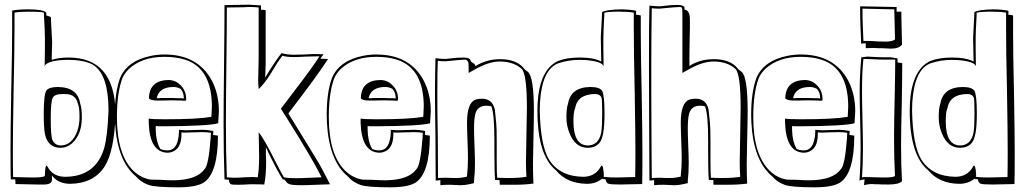

<svg xmlns="http://www.w3.org/2000/svg" viewBox="-20 -758 4364 821"><path d="M198 -683V-672Q203 -584 203 -577Q203 -566 202 -542Q201 -518 201 -502Q232 -512 273 -512Q466 -512 474 -285Q474 -274 474 -265Q468 -111 428 -47Q381 27 279 28Q227 27 202 -8V11Q202 32 163 31Q160 31 153 31Q144 31 140 31Q124 31 93 30Q61 29 46 29Q46 26 46 19Q45 12 45 9H26Q25 -31 25 -122Q25 -200 28 -366Q32 -546 32 -638V-713Q59 -718 100 -718Q160 -718 176 -706Q178 -704 178 -703V-692Q197 -687 198 -683ZM168 -692V-703Q166 -708 100 -708Q63 -708 42 -704V-638Q42 -544 38 -362Q35 -192 35 -111Q35 -36 36 -1Q48 -1 75 0Q105 1 120 1Q165 1 170 -5Q172 -7 172 -9Q173 -49 179 -50Q181 -48 183 -46Q205 -3 257 -2Q388 -2 425 -123Q440 -176 444 -285Q444 -435 382 -478Q372 -485 363 -488Q328 -502 273 -502Q201 -502 176 -483Q172 -478 171 -475Q172 -507 172 -551V-597Q172 -624 168 -692ZM323 -315Q330 -295 330 -257Q330 -183 288 -145Q266 -126 239 -126Q185 -126 172 -185Q167 -213 167 -271Q167 -356 179 -372Q191 -386 228 -386Q312 -385 323 -315ZM314 -312 313 -314Q306 -349 272 -355Q263 -356 248 -356Q213 -356 205 -339Q197 -322 197 -251Q197 -177 204 -160Q214 -137 239 -136Q287 -136 310 -196Q320 -225 320 -257Q320 -298 314 -312Z M646 -219V-202Q647 -154 664 -124V-122Q677 -115 696 -115Q731 -115 741 -160Q745 -175 745 -193V-203Q767 -201 778 -201Q790 -201 812 -202Q836 -203 847 -203Q865 -203 892 -198Q892 -197 892 -193Q891 -185 891 -181L912 -178Q912 -15 849 24Q816 43 741 43Q647 43 616 33Q582 21 561 -4Q481 -70 472 -233Q471 -251 471 -267Q471 -365 494 -426Q526 -499 625 -519Q653 -525 683 -525Q825 -525 885 -415Q916 -357 916 -282Q916 -274 913 -231Q872 -219 680 -218Q673 -218 668 -218Q653 -218 646 -219ZM616 -233V-251Q629 -248 685 -248Q823 -248 881 -258Q883 -259 884 -259Q886 -289 886 -302Q886 -466 771 -503Q732 -515 683 -515Q587 -515 531 -463Q512 -444 503 -423Q480 -360 480 -257Q480 -97 550 -28Q582 3 624 10Q638 10 668 11Q703 13 721 13Q821 12 854 -34Q872 -49 881 -170Q881 -173 881 -177Q882 -186 882 -190Q867 -193 843 -193Q830 -193 804 -192Q780 -191 771 -191Q759 -191 756 -192V-184Q756 -119 711 -107Q703 -105 696 -105Q620 -107 616 -233ZM737 -406Q773 -382 776 -341V-330Q774 -327 769 -327Q766 -327 758 -328Q734 -329 713 -329Q695 -329 669 -328Q654 -328 648 -328Q618 -330 617 -339Q619 -415 702 -416Q722 -415 737 -406ZM753 -377 752 -378Q738 -386 722 -386Q667 -386 653 -348Q651 -343 650 -338Q653 -338 659 -338Q665 -339 669 -339H713Q725 -339 743 -338Q753 -338 756 -338L766 -337V-341Q765 -364 753 -377Z M1116 -715V-487Q1116 -478 1115 -456Q1114 -435 1114 -426Q1120 -436 1132 -456Q1162 -504 1184 -531Q1206 -524 1239 -524Q1253 -524 1282 -525Q1312 -527 1328 -527Q1350 -527 1363 -526Q1361 -522 1356 -516Q1352 -510 1350 -507Q1371 -507 1383 -506Q1333 -429 1228 -293Q1219 -282 1213 -273Q1327 -88 1347 -54Q1371 -10 1391 30Q1374 30 1335 32Q1290 34 1268 34Q1224 34 1214 28Q1204 22 1198 11Q1190 9 1189 9Q1164 -30 1125 -111Q1121 -121 1117 -128Q1117 -119 1117 -99Q1118 -79 1118 -69Q1118 -9 1110 31Q1094 30 1065 30H1048H1049Q1017 32 999 32Q972 32 967 30Q959 23 959 11Q953 11 940 9Q936 -97 936 -232Q936 -314 938 -479Q940 -649 940 -736Q955 -736 988 -737Q1025 -738 1043 -738Q1052 -738 1075 -736Q1089 -735 1096 -735V-716Q1100 -716 1106 -716Q1113 -715 1116 -715ZM1086 -507V-726Q1068 -728 1056 -728Q1051 -728 1039 -728Q1026 -727 1020 -727L950 -726Q950 -642 948 -478Q946 -314 946 -231Q946 -105 950 0Q972 2 983 2Q998 2 1027 0Q1053 -1 1064 -1Q1068 -1 1074 0Q1080 0 1082 0Q1088 -33 1088 -88Q1088 -109 1087 -150Q1086 -181 1086 -193Q1112 -160 1158 -67Q1179 -25 1194 0Q1212 4 1245 4Q1266 4 1310 2Q1343 0 1355 0Q1317 -77 1209 -249Q1192 -275 1181 -293Q1200 -318 1238 -368Q1314 -467 1346 -517H1332Q1319 -517 1289 -516Q1255 -514 1238 -514Q1202 -514 1188 -520Q1173 -503 1135 -439Q1109 -398 1086 -377Q1084 -400 1084 -415Q1084 -429 1085 -460Q1086 -493 1086 -507Z M1552 -219V-202Q1553 -154 1570 -124V-122Q1583 -115 1602 -115Q1637 -115 1647 -160Q1651 -175 1651 -193V-203Q1673 -201 1684 -201Q1696 -201 1718 -202Q1742 -203 1753 -203Q1771 -203 1798 -198Q1798 -197 1798 -193Q1797 -185 1797 -181L1818 -178Q1818 -15 1755 24Q1722 43 1647 43Q1553 43 1522 33Q1488 21 1467 -4Q1387 -70 1378 -233Q1377 -251 1377 -267Q1377 -365 1400 -426Q1432 -499 1531 -519Q1559 -525 1589 -525Q1731 -525 1791 -415Q1822 -357 1822 -282Q1822 -274 1819 -231Q1778 -219 1586 -218Q1579 -218 1574 -218Q1559 -218 1552 -219ZM1522 -233V-251Q1535 -248 1591 -248Q1729 -248 1787 -258Q1789 -259 1790 -259Q1792 -289 1792 -302Q1792 -466 1677 -503Q1638 -515 1589 -515Q1493 -515 1437 -463Q1418 -444 1409 -423Q1386 -360 1386 -257Q1386 -97 1456 -28Q1488 3 1530 10Q1544 10 1574 11Q1609 13 1627 13Q1727 12 1760 -34Q1778 -49 1787 -170Q1787 -173 1787 -177Q1788 -186 1788 -190Q1773 -193 1749 -193Q1736 -193 1710 -192Q1686 -191 1677 -191Q1665 -191 1662 -192V-184Q1662 -119 1617 -107Q1609 -105 1602 -105Q1526 -107 1522 -233ZM1643 -406Q1679 -382 1682 -341V-330Q1680 -327 1675 -327Q1672 -327 1664 -328Q1640 -329 1619 -329Q1601 -329 1575 -328Q1560 -328 1554 -328Q1524 -330 1523 -339Q1525 -415 1608 -416Q1628 -415 1643 -406ZM1659 -377 1658 -378Q1644 -386 1628 -386Q1573 -386 1559 -348Q1557 -343 1556 -338Q1559 -338 1565 -338Q1571 -339 1575 -339H1619Q1631 -339 1649 -338Q1659 -338 1662 -338L1672 -337V-341Q1671 -364 1659 -377Z M1992 -500Q1992 -494 2004 -488Q2010 -484 2012 -480V-475Q2061 -505 2118 -505Q2188 -505 2220 -466Q2223 -463 2225 -460L2237 -451Q2263 -430 2263 -283Q2263 -245 2261 -166Q2259 -90 2259 -55Q2259 -15 2261 27Q2224 32 2177 32H2158H2117Q2116 24 2116 12H2097Q2094 -20 2094 -109V-159Q2094 -272 2081 -303Q2074 -306 2060 -306Q2023 -306 2013 -273Q2007 -251 2007 -209Q2007 -183 2009 -134Q2011 -85 2011 -61Q2011 -18 2007 14V25Q1972 34 1949 34Q1942 34 1927 33Q1911 32 1903 32Q1877 32 1863 34V12Q1859 13 1852.5 13.5Q1846 14 1843 14Q1843 -50 1842 -175Q1840 -302 1840 -366Q1840 -420 1842 -509Q1867 -506 1887 -506Q1892 -506 1904 -508Q1933 -512 1964 -512Q1990 -511 1992 -500ZM1984 -446Q1984 -485 1983 -489Q1979 -502 1970 -503Q1955 -503 1896 -497Q1891 -496 1887 -496Q1862 -496 1852 -498Q1850 -462 1850 -346Q1850 -286 1852 -169Q1853 -55 1853 3Q1866 2 1885 2Q1896 2 1913 3Q1926 3 1933 3Q1955 3 1977 -3V-7Q1981 -41 1981 -81Q1981 -106 1979 -157Q1977 -208 1977 -233Q1977 -318 2013 -332Q2025 -336 2040 -336Q2086 -336 2096 -289Q2097 -284 2102 -230Q2104 -212 2104 -147V-73Q2104 -12 2106 2Q2118 2 2138 3Q2155 3 2164 3Q2200 3 2231 -2Q2229 -40 2229 -65Q2229 -101 2231 -178Q2233 -260 2233 -298Q2233 -443 2210 -464Q2175 -495 2117 -495Q2069 -495 2007 -459Q2004 -458 1998 -454Q1988 -448 1984 -446Z M2554 -692V-703Q2554 -713 2609 -717Q2621 -718 2632 -718Q2672 -718 2700 -712V-695Q2704 -694 2710 -694Q2717 -692 2720 -692V-618Q2720 -529 2724 -353Q2727 -184 2727 -102Q2727 -10 2726 29Q2710 29 2679 30Q2647 31 2632 31Q2587 31 2580 27Q2571 21 2570 11V9Q2567 9 2563 8Q2559 8 2557 8L2555 6Q2528 28 2490 28Q2404 27 2357 -30Q2278 -94 2278 -285Q2278 -421 2335 -476Q2350 -490 2366 -497Q2403 -512 2459 -512Q2519 -512 2551 -495Q2551 -516 2550 -547Q2549 -584 2549 -597Q2549 -608 2554 -692ZM2564 -703V-692Q2560 -620 2560 -597V-551Q2560 -505 2561 -475Q2554 -495 2487 -501Q2472 -502 2458 -502Q2412 -502 2369 -488Q2298 -463 2289 -320Q2288 -303 2288 -285Q2291 -136 2328 -75Q2374 -3 2475 -2Q2526 -3 2549 -46Q2551 -49 2553 -50Q2560 -50 2562 -9L2561 -2Q2584 1 2612 1Q2626 1 2656 0Q2684 -1 2696 -1Q2697 -37 2697 -110Q2697 -192 2694 -362Q2690 -545 2690 -638V-704Q2668 -708 2632 -708Q2626 -708 2620.5 -708Q2615 -708 2609.5 -708Q2604 -708 2599 -707.5Q2594 -707 2589.5 -707Q2585 -707 2581 -706.5Q2577 -706 2574 -705.5Q2571 -705 2568.5 -704.5Q2566 -704 2565 -704ZM2409 -315Q2421 -385 2504 -386Q2545 -386 2555 -369Q2565 -350 2565 -271Q2565 -176 2545 -149Q2527 -126 2493 -126Q2440 -126 2415 -189Q2402 -221 2402 -257Q2402 -296 2409 -315ZM2439 -294 2438 -292Q2432 -277 2432 -237Q2433 -137 2493 -136Q2540 -136 2551 -192Q2555 -218 2555 -271Q2555 -333 2552 -341Q2545 -356 2524 -356Q2449 -355 2439 -294Z M2907 -725V-717Q2928 -715 2930 -680Q2930 -668 2930 -636Q2929 -609 2929 -594Q2929 -571 2928 -527Q2928 -491 2928 -476Q2973 -505 3032 -505Q3102 -505 3134 -466Q3137 -463 3139 -460L3151 -451Q3177 -430 3177 -283Q3177 -245 3175 -166Q3173 -90 3173 -55Q3173 -15 3175 27Q3138 32 3091 32H3072H3031Q3030 24 3030 12H3011Q3008 -20 3008 -109V-159Q3008 -268 2995 -303Q2988 -306 2974 -306Q2937 -306 2927 -273Q2921 -251 2921 -209Q2921 -183 2923 -134Q2925 -85 2925 -61Q2925 -18 2921 14V25Q2886 34 2863 34Q2856 34 2841 33Q2825 32 2817 32Q2791 32 2777 34V12Q2773 13 2766.5 13.5Q2760 14 2757 14Q2757 -35 2756 -175Q2755 -376 2755 -476Q2755 -691 2757 -734Q2782 -731 2802 -731Q2807 -731 2819 -733Q2848 -737 2879 -737Q2905 -736 2907 -725ZM2898 -446V-697Q2898 -724 2895 -726Q2892 -728 2885 -728Q2870 -728 2811 -722Q2805 -721 2802 -721Q2777 -721 2767 -723Q2765 -602 2765 -493V-355Q2765 -276 2766 -131Q2767 -33 2767 3Q2780 2 2799 2Q2810 2 2827 3Q2840 3 2847 3Q2869 3 2891 -3V-7Q2895 -41 2895 -81Q2895 -106 2893 -157Q2891 -208 2891 -233Q2891 -318 2927 -332Q2939 -336 2954 -336Q3000 -336 3010 -289Q3011 -284 3016 -230Q3018 -212 3018 -147V-73Q3018 -12 3020 2Q3032 2 3052 3Q3069 3 3078 3Q3114 3 3145 -2Q3143 -40 3143 -65Q3143 -101 3145 -178Q3147 -260 3147 -298Q3147 -443 3124 -464Q3089 -495 3031 -495Q2983 -495 2921 -459Q2918 -458 2912 -454Q2902 -448 2898 -446Z M3367 -219V-202Q3368 -154 3385 -124V-122Q3398 -115 3417 -115Q3452 -115 3462 -160Q3466 -175 3466 -193V-203Q3488 -201 3499 -201Q3511 -201 3533 -202Q3557 -203 3568 -203Q3586 -203 3613 -198Q3613 -197 3613 -193Q3612 -185 3612 -181L3633 -178Q3633 -15 3570 24Q3537 43 3462 43Q3368 43 3337 33Q3303 21 3282 -4Q3202 -70 3193 -233Q3192 -251 3192 -267Q3192 -365 3215 -426Q3247 -499 3346 -519Q3374 -525 3404 -525Q3546 -525 3606 -415Q3637 -357 3637 -282Q3637 -274 3634 -231Q3593 -219 3401 -218Q3394 -218 3389 -218Q3374 -218 3367 -219ZM3337 -233V-251Q3350 -248 3406 -248Q3544 -248 3602 -258Q3604 -259 3605 -259Q3607 -289 3607 -302Q3607 -466 3492 -503Q3453 -515 3404 -515Q3308 -515 3252 -463Q3233 -444 3224 -423Q3201 -360 3201 -257Q3201 -97 3271 -28Q3303 3 3345 10Q3359 10 3389 11Q3424 13 3442 13Q3542 12 3575 -34Q3593 -49 3602 -170Q3602 -173 3602 -177Q3603 -186 3603 -190Q3588 -193 3564 -193Q3551 -193 3525 -192Q3501 -191 3492 -191Q3480 -191 3477 -192V-184Q3477 -119 3432 -107Q3424 -105 3417 -105Q3341 -107 3337 -233ZM3458 -406Q3494 -382 3497 -341V-330Q3495 -327 3490 -327Q3487 -327 3479 -328Q3455 -329 3434 -329Q3416 -329 3390 -328Q3375 -328 3369 -328Q3339 -330 3338 -339Q3340 -415 3423 -416Q3443 -415 3458 -406ZM3474 -377 3473 -378Q3459 -386 3443 -386Q3388 -386 3374 -348Q3372 -343 3371 -338Q3374 -338 3380 -338Q3386 -339 3390 -339H3434Q3446 -339 3464 -338Q3474 -338 3477 -338L3487 -337V-341Q3486 -364 3474 -377Z M3658 -731 3814 -728V-708H3834Q3834 -697 3835 -654Q3837 -591 3837 -567Q3824 -550 3789 -550Q3779 -550 3750 -552H3751Q3746 -552 3735 -552Q3723 -553 3717 -553Q3696 -553 3682 -552V-573Q3679 -573 3672 -572Q3665 -572 3662 -572Q3662 -592 3660 -629Q3658 -678 3658 -710ZM3791 -513 3818 -508V-491L3838 -488Q3838 -430 3836 -315Q3833 -197 3833 -137Q3833 -48 3837 17Q3823 31 3779 31Q3750 31 3735 30H3736Q3732 30 3724 30Q3716 29 3712 29Q3690 29 3675 34Q3675 32 3675 30.5Q3675 29 3675 27Q3675 25 3675.5 24Q3676 23 3676 20Q3676 17 3676 16.5Q3676 16 3677 12V9Q3662 11 3655 14Q3660 -53 3660 -124Q3660 -164 3658 -244Q3656 -325 3656 -366Q3656 -437 3663 -513Q3670 -513 3673 -514Q3687 -516 3689 -516Q3694 -516 3708 -515Q3742 -513 3768 -513ZM3804 -718 3668 -721V-705Q3668 -676 3670 -632Q3672 -598 3672 -583H3689Q3703 -583 3732 -581Q3757 -580 3768 -580Q3800 -581 3807 -590Q3807 -614 3805 -678Q3804 -711 3804 -718ZM3808 -503H3791H3768Q3738 -503 3705 -505Q3686 -506 3676 -506H3672V-505Q3666 -451 3666 -368Q3666 -328 3668 -248Q3670 -165 3670 -123Q3670 -54 3666 0Q3670 -1 3682 -1Q3691 -1 3716 0Q3747 1 3761 1Q3802 1 3807 -6Q3803 -77 3803 -167Q3803 -232 3806 -361Q3808 -455 3808 -500Z M4146 -692V-703Q4146 -713 4201 -717Q4213 -718 4224 -718Q4264 -718 4292 -712V-695Q4296 -694 4302 -694Q4309 -692 4312 -692V-618Q4312 -529 4316 -353Q4319 -184 4319 -102Q4319 -10 4318 29Q4302 29 4271 30Q4239 31 4224 31Q4179 31 4172 27Q4163 21 4162 11V9Q4159 9 4155 8Q4151 8 4149 8L4147 6Q4120 28 4082 28Q3996 27 3949 -30Q3870 -94 3870 -285Q3870 -421 3927 -476Q3942 -490 3958 -497Q3995 -512 4051 -512Q4111 -512 4143 -495Q4143 -516 4142 -547Q4141 -584 4141 -597Q4141 -608 4146 -692ZM4156 -703V-692Q4152 -620 4152 -597V-551Q4152 -505 4153 -475Q4146 -495 4079 -501Q4064 -502 4050 -502Q4004 -502 3961 -488Q3890 -463 3881 -320Q3880 -303 3880 -285Q3883 -136 3920 -75Q3966 -3 4067 -2Q4118 -3 4141 -46Q4143 -49 4145 -50Q4152 -50 4154 -9L4153 -2Q4176 1 4204 1Q4218 1 4248 0Q4276 -1 4288 -1Q4289 -37 4289 -110Q4289 -192 4286 -362Q4282 -545 4282 -638V-704Q4260 -708 4224 -708Q4218 -708 4212.5 -708Q4207 -708 4201.5 -708Q4196 -708 4191 -707.5Q4186 -707 4181.5 -707Q4177 -707 4173 -706.5Q4169 -706 4166 -705.5Q4163 -705 4160.5 -704.5Q4158 -704 4157 -704ZM4001 -315Q4013 -385 4096 -386Q4137 -386 4147 -369Q4157 -350 4157 -271Q4157 -176 4137 -149Q4119 -126 4085 -126Q4032 -126 4007 -189Q3994 -221 3994 -257Q3994 -296 4001 -315ZM4031 -294 4030 -292Q4024 -277 4024 -237Q4025 -137 4085 -136Q4132 -136 4143 -192Q4147 -218 4147 -271Q4147 -333 4144 -341Q4137 -356 4116 -356Q4041 -355 4031 -294Z"/></svg>

Font: Londrina Shadow
Style: Regular
Weight: 400
Designer: Marcelo Magalhaes
Foundry: Marcelo Magalhães
Version: Version 1.001 2011